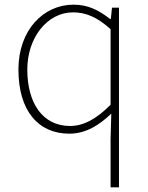

<svg xmlns="http://www.w3.org/2000/svg" viewBox="-20 -560 635 823"><path d="M454 243H490V-527H460L455 -478H453C403 -516 359 -540 295 -540C167 -540 59 -432 59 -262C59 -84 145 13 277 13C350 13 408 -26 457 -73L454 35ZM280 -20C163 -20 97 -118 97 -262C97 -398 182 -507 293 -507C348 -507 396 -487 454 -435V-111C396 -53 341 -20 280 -20Z"/></svg>

Font: Noto Sans T Chinese Thin
Style: Regular
Weight: 100
Designer: Ryoko NISHIZUKA (kana & ideographs); Paul D. Hunt (Latin, Greek & Cyrillic); Wenlong ZHANG (bopomofo); Sandoll Communica
Foundry: Adobe Systems Incorporated
Version: Version 1.000;PS 1;hotconv 1.0.78;makeotf.lib2.5.61930